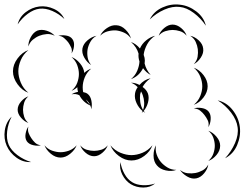

<svg xmlns="http://www.w3.org/2000/svg" viewBox="-67 -665 1094 859"><path d="M603 -578Q621 -614 659.5 -631.5Q698 -649 738 -644Q777 -640 811 -614Q845 -588 854 -550Q832 -583 800 -607Q768 -631 737 -634Q705 -638 668.5 -622Q632 -606 603 -578ZM12 -556Q20 -589 48 -610.5Q76 -632 109 -636Q142 -640 174.5 -625Q207 -610 221 -580Q197 -603 167 -616Q137 -629 110 -626Q84 -623 57.5 -603.5Q31 -584 12 -556ZM643 -505Q649 -524 667.5 -539.5Q686 -555 705 -555Q725 -555 743.5 -539.5Q762 -524 768 -505Q756 -520 738.5 -525.5Q721 -531 705 -531Q690 -531 672.5 -525.5Q655 -520 643 -505ZM381 -505Q390 -525 411.5 -539.5Q433 -554 454 -552Q476 -551 494.5 -532.5Q513 -514 519 -493Q506 -511 488 -519Q470 -527 452 -529Q435 -530 415.5 -525Q396 -520 381 -505ZM60 -457Q59 -477 70.5 -498.5Q82 -520 100 -528Q119 -535 142 -527.5Q165 -520 178 -505Q160 -514 142 -512.5Q124 -511 109 -505Q94 -499 80 -487.5Q66 -476 60 -457ZM194 -505Q209 -509 228.5 -506Q248 -503 257 -490Q266 -478 264 -458.5Q262 -439 253 -426Q257 -441 251 -453.5Q245 -466 238 -476Q230 -486 219.5 -495Q209 -504 194 -505ZM784 -505Q804 -501 822 -484.5Q840 -468 842 -448Q845 -428 831.5 -407.5Q818 -387 800 -378Q814 -393 817 -411Q820 -429 818 -445Q816 -461 808.5 -477.5Q801 -494 784 -505ZM607 -330Q587 -340 573 -360Q555 -324 519 -311Q538 -327 547 -348.5Q556 -370 557 -390Q551 -408 553 -425Q549 -439 540.5 -452.5Q532 -466 519 -477Q542 -469 559 -448Q568 -469 587 -484.5Q606 -500 627 -505Q604 -490 591.5 -467Q579 -444 576 -422V-419Q581 -406 581 -394Q581 -387 580 -381Q587 -352 607 -330ZM341 -374Q323 -385 310.5 -406.5Q298 -428 302 -449Q306 -469 325 -485Q344 -501 365 -505Q347 -495 337.5 -478Q328 -461 325 -445Q322 -428 325 -409Q328 -390 341 -374ZM60 -250Q32 -260 11.5 -288Q-9 -316 -9 -346Q-9 -376 11.5 -403.5Q32 -431 60 -441Q37 -422 26 -396Q15 -370 15 -346Q15 -322 26 -295.5Q37 -269 60 -250ZM253 -243Q266 -251 282 -254Q279 -264 279 -275Q267 -264 253 -259Q271 -274 278.5 -294.5Q286 -315 286 -334Q286 -353 278.5 -373.5Q271 -394 253 -410Q274 -402 291 -381.5Q308 -361 310 -339Q324 -352 341 -358Q321 -341 312 -318.5Q303 -296 303 -275Q303 -264 305 -253Q317 -251 325 -245Q338 -235 342 -214Q346 -193 341 -176Q341 -185 337 -193Q305 -207 288 -239Q280 -243 271.5 -244Q263 -245 253 -243ZM800 -362Q825 -353 843.5 -329Q862 -305 862 -279Q862 -253 843.5 -229Q825 -205 800 -196Q820 -213 829 -235.5Q838 -258 838 -279Q838 -300 829 -322.5Q820 -345 800 -362ZM519 -295Q538 -295 557 -285Q578 -309 607 -315Q595 -307 586 -297Q577 -287 571 -276Q589 -263 595 -246Q601 -228 595 -206Q589 -184 576 -169Q579 -164 583 -160Q578 -163 574 -166Q570 -163 567 -160Q569 -164 571 -168Q554 -182 544 -203.5Q534 -225 537 -246Q539 -261 549 -275Q536 -289 519 -295ZM560 -243Q558 -227 560.5 -208.5Q563 -190 573 -173Q579 -190 578 -207Q577 -224 572 -238Q569 -248 564 -256Q562 -250 560 -243ZM60 -115Q42 -121 27 -138.5Q12 -156 12 -174Q12 -193 27 -210.5Q42 -228 60 -234Q46 -222 41 -205.5Q36 -189 36 -174Q36 -159 41 -143Q46 -127 60 -115ZM317 -220Q325 -207 336 -196Q333 -203 328 -209Q323 -215 317 -220ZM907 -216Q947 -207 974 -172.5Q1001 -138 1006 -97Q1011 -56 994 -16Q977 24 940 43Q968 13 984.5 -25Q1001 -63 996 -96Q992 -128 967 -161Q942 -194 907 -216ZM800 -180Q816 -185 836.5 -181.5Q857 -178 867 -165Q877 -152 875.5 -131Q874 -110 865 -96Q869 -113 862.5 -126.5Q856 -140 848 -150Q840 -161 828.5 -170Q817 -179 800 -180ZM72 60Q37 62 7 40.5Q-23 19 -37 -13Q-51 -45 -45.5 -82Q-40 -119 -15 -143Q-31 -112 -35 -77.5Q-39 -43 -28 -17Q-17 8 11 29Q39 50 72 60ZM116 -15Q101 -11 81.5 -15.5Q62 -20 53 -33Q44 -47 47.5 -66.5Q51 -86 60 -99Q56 -83 61 -70Q66 -57 73 -47Q80 -36 90 -26.5Q100 -17 116 -15ZM865 -80Q885 -73 901.5 -53.5Q918 -34 918 -13Q918 9 901.5 28.5Q885 48 865 55Q881 41 887.5 22.5Q894 4 894 -13Q894 -30 887.5 -48.5Q881 -67 865 -80ZM276 -15Q268 6 247 23Q226 40 204 40Q181 40 160.5 23Q140 6 132 -15Q146 2 166 9Q186 16 204 16Q222 16 241.5 9Q261 2 276 -15ZM415 -15Q409 3 391 18.5Q373 34 354 34Q334 34 316 18.5Q298 3 292 -15Q304 0 321 5Q338 10 354 10Q369 10 386 5Q403 0 415 -15ZM722 95Q701 103 675 97.5Q649 92 635 75Q620 58 620 31Q620 4 631 -15Q627 7 634 26.5Q641 46 653 60Q665 74 682.5 84.5Q700 95 722 95ZM615 -15Q605 13 578 33Q551 53 521 53Q492 53 465 33Q438 13 427 -15Q446 8 472 18.5Q498 29 521 29Q545 29 570.5 18.5Q596 8 615 -15ZM627 156Q605 174 574 174Q543 174 518 159Q494 144 480 116Q466 88 472 60Q476 88 490 113Q504 138 524 150Q543 162 571.5 163.5Q600 165 627 156ZM865 71Q862 91 846.5 110Q831 129 811 133Q791 137 770 124.5Q749 112 738 95Q754 108 772.5 110Q791 112 807 109Q823 106 839 97.5Q855 89 865 71Z"/></svg>

Font: Rubik Puddles
Style: Regular
Weight: 400
Designer: Hubert and Fischer, NaN
Foundry: Hubert and Fischer, NaN
Version: Version 2.200